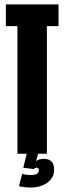

<svg xmlns="http://www.w3.org/2000/svg" viewBox="-20 -695 291 868"><path d="M58.8 0V-577H6.5V-675H244.5V-577H192V0ZM119.2 152.8Q107.2 152.8 92.1 151.1Q77 149.5 65.8 146.8L80.2 91.2Q86.2 92.9 96.9 94.6Q107.5 96.2 118 96.2Q138.9 96.2 147.2 90.5Q155.5 84.8 155.5 75Q155.5 69 152.6 66.1Q149.6 63.2 145.5 63.2Q142.1 63.2 139 64.8Q135.9 66.2 133.2 69.2L131.2 45.8Q136.9 37.1 147.8 30.2Q158.6 23.2 179 23.2Q201.9 23.2 213.3 35.8Q224.8 48.4 224.8 72.8Q224.8 91.5 216.4 106.2Q208.1 121 193.7 131.3Q179.2 141.6 160.1 147.2Q140.9 152.8 119.2 152.8ZM133.2 69.2 85.2 63.5 100.8 0H152.2Z"/></svg>

Font: Anybody UltraCondensed Thin
Style: Regular
Weight: 100
Width: 1
Designer: Tyler Finck
Foundry: Etcetera Type Company
Version: Version 1.110